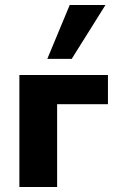

<svg xmlns="http://www.w3.org/2000/svg" viewBox="-20 -743 468 763"><path d="M57 0V-445H409V-329H207V0ZM168 -509 257 -723H399L265 -509Z"/></svg>

Font: Nunito Sans 12pt ExtraLight
Style: Weight 830 Width 84 Optical size 12.0 YTLC 445
Weight: 830
Width: 4
Designer: Vernon Adams
Foundry: Vernon Adams
Version: Version 3.101;gftools[0.9.27]